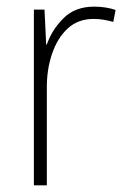

<svg xmlns="http://www.w3.org/2000/svg" viewBox="-20 -558 382 578"><path d="M263 -538Q299 -538 328 -528L321 -492Q307 -496 292.5 -498.5Q278 -501 262 -501Q215 -501 184 -472.5Q153 -444 136.5 -395.5Q120 -347 121 -288V0H82V-529H114L119 -424H121Q136 -468 171 -503Q206 -538 263 -538Z"/></svg>

Font: Noto Sans Georgian SemiCondensed ExtraLight
Style: Regular
Weight: 200
Width: 4
Designer: Monotype Design Team, Akaki Razmadze
Foundry: Google LLC
Version: Version 2.005; ttfautohint (v1.8.4.7-5d5b)